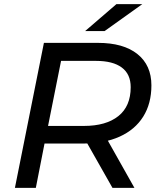

<svg xmlns="http://www.w3.org/2000/svg" viewBox="-20 -907 767 927"><path d="M52 0 192 -700H453Q576 -700 643.5 -646Q711 -592 711 -495Q711 -407 671.5 -344Q632 -281 558 -247.5Q484 -214 382 -214H153L204 -260L153 0ZM523 0 379 -254H486L629 0ZM202 -249 168 -299H385Q492 -299 551.5 -346.5Q611 -394 611 -486Q611 -549 568 -581Q525 -613 444 -613H234L285 -664ZM391 -757 542 -887H667L485 -757Z"/></svg>

Font: MOST Montserrat Medium
Style: Italic
Weight: 500
Italic angle: -11.3°
Designer: Julieta Ulanovsky
Foundry: Julieta Ulanovsky
Version: Version 8.000;March 11, 2024;FontCreator 15.0.0.2926 64-bit